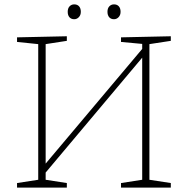

<svg xmlns="http://www.w3.org/2000/svg" viewBox="-20 -859 859 879"><path d="M762 -693V-672L664 -657V-36L762 -21V0H534V-21L631 -36V-595L189 -69V-36L286 -21V0H58V-21L155 -36V-657L58 -667V-688L286 -693V-672L189 -657V-110L631 -635V-658L534 -667V-688ZM290 -805Q290 -821 298.5 -830Q307 -839 320 -839Q334 -839 342 -830Q350 -821 350 -805Q350 -790 341 -780.5Q332 -771 320 -771Q306 -771 298 -780Q290 -789 290 -805ZM472 -805Q472 -821 480.5 -830Q489 -839 502 -839Q516 -839 524 -830Q532 -821 532 -805Q532 -790 523 -780.5Q514 -771 502 -771Q488 -771 480 -780Q472 -789 472 -805Z"/></svg>

Font: Bitter Pro ExtraLight
Style: Regular
Weight: 275
Designer: Sol Matas, and Bitter project Authors
Foundry: Sol Matas
Version: Version 1.010